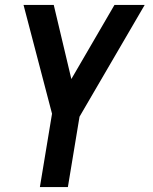

<svg xmlns="http://www.w3.org/2000/svg" viewBox="-20 -550 616 775"><path d="M141 205H254L301 -79L564 -530H442L268 -231L197 -530H75L190 -91Z"/></svg>

Font: Iosevka Sparkle Semibold
Style: Italic
Weight: 600
Italic angle: -9°
Designer: Belleve Invis
Foundry: Belleve Invis
Version: Version 4.5.0; ttfautohint (v1.8.3)